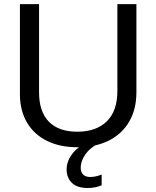

<svg xmlns="http://www.w3.org/2000/svg" viewBox="-20 -708 762 936"><path d="M356.9 9.8Q272.5 9.8 209.5 -21Q146.5 -51.8 111.8 -110.4Q77.1 -168.9 77.1 -250V-688H170.4V-257.8Q170.4 -163.6 218.3 -114.7Q266.1 -65.9 356.4 -65.9Q449.2 -65.9 500.7 -116.5Q552.2 -167 552.2 -264.2V-688H645V-258.8Q645 -175.3 609.6 -114.7Q574.2 -54.2 509.5 -22.2Q444.8 9.8 356.9 9.8ZM475.6 195.3Q444.8 208.5 407.7 208.5Q356.4 208.5 330.6 183.6Q304.7 158.7 304.7 117.2Q304.7 83 325.9 50.8Q347.2 18.6 380.4 0H445.3Q433.1 6.8 420.4 17.8Q407.7 28.8 397.2 43.2Q386.7 57.6 380.1 74.7Q373.5 91.8 373.5 110.8Q373.5 131.3 385.5 143.1Q397.5 154.8 419.4 154.8Q445.8 154.8 475.6 143.1Z"/></svg>

Font: Liberation Sans
Style: Regular
Weight: 400
Designer: Steve Matteson
Foundry: Ascender Corporation
Version: Version 2.00.1